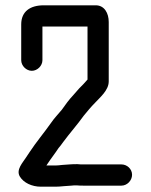

<svg xmlns="http://www.w3.org/2000/svg" viewBox="-20 -697 568 724"><path d="M140 -470V-597H310V-397C299 -384 291 -376 278 -363C272 -356 265 -348 257 -339C240 -321 227 -303 213 -283C200 -267 184 -251 172 -233C146 -196 117 -162 92 -124L78 -103C67 -85 39 -57 55 -31C69 -8 100 7 134 7H190C200 7 210 6 221 5L249 3C256 2 262 2 269 2C278 3 286 3 294 3H438C459 3 478 -16 478 -38C478 -60 459 -77 438 -77H294C287 -77 280 -77 272 -78C262 -78 252 -78 242 -77L214 -75C205 -74 197 -73 190 -73H155C156 -74 157 -76 159 -79C172 -99 188 -119 201 -139C206 -145 212 -152 218 -161C243 -195 271 -226 296 -261C308 -276 325 -296 338 -309C356 -329 390 -356 390 -390V-614C390 -647 374 -677 341 -677H145C94 -677 60 -654 60 -605V-470C60 -449 79 -430 100 -430C121 -430 140 -449 140 -470Z"/></svg>

Font: Electronic
Style: ExBd
Weight: 800
Version: Version 1.011